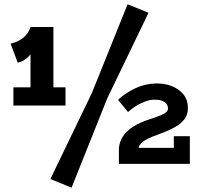

<svg xmlns="http://www.w3.org/2000/svg" viewBox="-20 -758 919 888"><path d="M62 -468 29 -556Q61 -563 86 -582Q111 -601 121 -633L152 -568Q140 -534 120 -506Q100 -478 62 -468ZM42 -270V-354H283V-270ZM121 -309V-633H227V-309ZM405 -328 570 -738 667 -699 476 -303 311 110 213 70ZM784 -128H858V0H530V-74Q533 -104 549.5 -128.5Q566 -153 596.5 -172.5Q627 -192 671 -206Q708 -218 726 -226Q744 -234 750.5 -241Q757 -248 757 -257Q757 -274 742 -285.5Q727 -297 695 -297Q675 -297 654 -289.5Q633 -282 612 -269.5Q591 -257 572 -240L526 -296Q558 -327 604 -349Q650 -371 701 -372Q739 -373 772.5 -360.5Q806 -348 827.5 -322.5Q849 -297 849 -258Q849 -226 831.5 -204.5Q814 -183 783.5 -167Q753 -151 712 -136Q683 -126 663.5 -116.5Q644 -107 634 -97Q624 -87 621 -74H784Z"/></svg>

Font: BioRhyme ExtraBold ExtraBold
Style: Regular
Weight: 800
Version: Version 1.600;gftools[0.9.33]